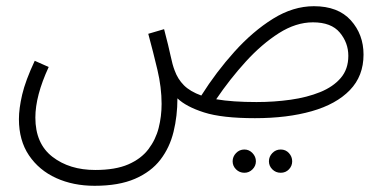

<svg xmlns="http://www.w3.org/2000/svg" viewBox="-20 -368 1239 619"><path d="M285 231Q216 231 161 206Q106 181 73.5 133Q41 85 41 16Q41 -18 51.5 -63Q62 -108 92 -172L137 -152Q94 -59 94 11Q94 95 149 137.5Q204 180 287 180Q352 180 393.5 162Q435 144 458.5 113Q482 82 491.5 44.5Q501 7 501 -33Q501 -86 487.5 -143Q474 -200 458 -259L509 -274Q524 -217 530 -188Q536 -159 543 -141Q553 -113 573 -93Q593 -73 629 -60Q677 -136 736 -201.5Q795 -267 860 -307.5Q925 -348 992 -348Q1070 -348 1111 -302.5Q1152 -257 1152 -192Q1152 -123 1108 -77.5Q1064 -32 985 -9.5Q906 13 802 13Q696 13 638 -5.5Q580 -24 552 -51Q552 6 539.5 57Q527 108 497 147Q467 186 415 208.5Q363 231 285 231ZM989 -296Q934 -296 879 -261Q824 -226 772.5 -169.5Q721 -113 677 -48Q729 -39 807 -39Q864 -39 917 -46.5Q970 -54 1012 -71Q1054 -88 1078.5 -116.5Q1103 -145 1103 -188Q1103 -230 1075.5 -263Q1048 -296 989 -296ZM885 189Q869 189 858 178Q847 167 847 152Q847 137 858 125.5Q869 114 885 114Q901 114 911.5 125.5Q922 137 922 152Q922 167 911.5 178Q901 189 885 189ZM768 189Q752 189 741 178Q730 167 730 152Q730 137 741 125.5Q752 114 768 114Q783 114 794 125.5Q805 137 805 152Q805 167 794 178Q783 189 768 189Z"/></svg>

Font: Noto Sans Arabic SemCond Light
Style: Regular
Weight: 300
Width: 4
Designer: Monotype Design Team, Nadine Chahine, Nizar Qandah and Khaled Hosny
Foundry: Monotype Imaging Inc.
Version: Version 2.012; ttfautohint (v1.8.4.7-5d5b)